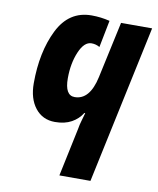

<svg xmlns="http://www.w3.org/2000/svg" viewBox="-82 -788 700 852"><g transform="rotate(10 268.0 -362.0)"><path d="M384 0 536 -714H396L341 -460Q318 -354 250 -354Q206 -354 206 -431Q206 -498 228 -550Q250 -602 283 -602Q303 -602 320 -592L344 -714Q304 -724 262 -724Q160 -724 110.5 -624Q61 -524 61 -383Q61 -314 94 -272Q127 -230 183 -230Q227 -230 257.5 -247Q288 -264 305 -292H309Q304 -273 298.5 -255Q293 -237 290 -218L244 0Z"/></g></svg>

Font: Noto Sans UI Condensed ExtraBold
Style: Italic
Weight: 800
Width: 3
Designer: Monotype Design Team
Foundry: Monotype Imaging Inc.
Version: 1.001